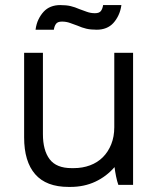

<svg xmlns="http://www.w3.org/2000/svg" viewBox="-20 -728 629 756"><path d="M250 8H257Q311 8 355 -12.5Q399 -33 431 -70Q433 -53 437 -33.5Q441 -14 446 0H504V-520H430V-227Q430 -190 418 -160Q406 -130 385 -109Q364 -88 334.5 -77Q305 -66 270 -66H262Q202 -66 175.5 -101Q149 -136 149 -200V-520H75V-187Q75 -92 118.5 -42Q162 8 250 8ZM293 -692Q275 -700 258 -704Q241 -708 217 -708Q197 -708 180.5 -701.5Q164 -695 152 -682Q140 -669 131.5 -651.5Q123 -634 120 -611H192Q194 -625 200.5 -634Q207 -643 224 -643Q241 -643 256 -637.5Q271 -632 285 -627Q303 -619 320 -615Q337 -611 361 -611Q381 -611 397.5 -617.5Q414 -624 426 -637Q438 -650 446.5 -668Q455 -686 458 -708H386Q384 -694 377.5 -685Q371 -676 354 -676Q337 -676 322 -681.5Q307 -687 293 -692Z"/></svg>

Font: Fixel Variable
Style: Regular
Weight: 100
Width: 3
Designer: AlfaBravo + MacPaw
Foundry: Kyrylo Tkachov, Marchela Mozhyna, Serhii Makarenko, Maria Weinstein, Zakhar Kryvoshyya
Version: Version 1.211